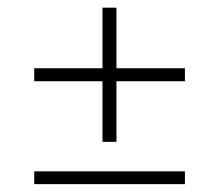

<svg xmlns="http://www.w3.org/2000/svg" viewBox="-20 -560 556 488"><path d="M450 -92H67V-124.5H450ZM276 -540.5V-199.5H240.5V-540.5ZM450 -353.5H67V-386.5H450Z"/></svg>

Font: Anek Devanagari Medium ExtraLight
Style: Regular
Weight: 250
Version: Version 1.003